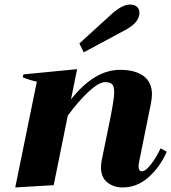

<svg xmlns="http://www.w3.org/2000/svg" viewBox="-20 -814 753 844"><path d="M348 -584 329 -623 475 -756Q519 -794 551 -794Q572 -794 582.5 -783.5Q593 -773 593 -758Q593 -751 592 -748Q588 -728 572.5 -712Q557 -696 527 -680ZM713 -147Q683 -79 632.5 -34.5Q582 10 519 10Q480 10 452 -12Q424 -34 424 -78Q424 -93 427 -109L459 -265Q469 -313 475.5 -351.5Q482 -390 482 -410Q482 -434 473 -443.5Q464 -453 443 -453Q415 -453 371 -412.5Q327 -372 278 -306L216 0L47 10L142 -455Q113 -461 80 -474L83 -487L319 -510L292 -377Q395 -507 507 -507Q575 -507 611.5 -479.5Q648 -452 648 -399Q648 -382 643 -357L593 -110Q589 -90 589 -83Q589 -61 604 -61Q620 -61 643.5 -91.5Q667 -122 686 -162Z"/></svg>

Font: Trirong ExtraBold
Style: Italic
Weight: 800
Italic angle: -12°
Designer: Katatrad Team
Foundry: CadsonDemak
Version: Version 1.001